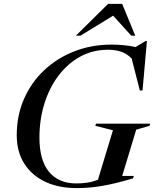

<svg xmlns="http://www.w3.org/2000/svg" viewBox="-20 -955 795 986"><path d="M371.5 -13Q399 -13 426.5 -16.8Q454 -20.5 483 -32L560 -286L469.5 -309L473 -320H751.5L748 -309L679.5 -289L607.5 -51.5H667.5L663 -39Q575 -12.5 507.5 -0.8Q440 11 375 11Q280 11 210.8 -22.2Q141.5 -55.5 103.8 -116.2Q66 -177 66 -260.5Q66 -361.5 103.2 -446.8Q140.5 -532 207 -594.5Q273.5 -657 362 -691.5Q450.5 -726 553.5 -726Q617.5 -726 676.5 -713.5L728 -744.5H734.5L712 -490.5H698L656 -655Q630 -680.5 600.5 -690Q571 -699.5 535 -699.5Q456 -699.5 391.2 -663.8Q326.5 -628 279.8 -565.8Q233 -503.5 207.8 -422Q182.5 -340.5 182.5 -249Q182.5 -131.5 232 -72.2Q281.5 -13 371.5 -13ZM370 -772 535 -935H607.5L674.5 -772H654L561 -874.5L393.5 -772Z"/></svg>

Font: Newsreader Display Medium
Style: Italic
Weight: 500
Italic angle: -17°
Designer: Hugues Gentile
Foundry: Production Type
Version: Version 1.001